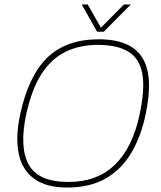

<svg xmlns="http://www.w3.org/2000/svg" viewBox="-20 -830 722 860"><path d="M415 -688 346 -810H373L432 -706L535 -810H566L445 -688ZM281 10Q186 10 132 -30Q78 -70 63.5 -143.5Q49 -217 70 -316Q107 -489 191.5 -571.5Q276 -654 423 -654Q566 -654 617.5 -571.5Q669 -489 632 -316Q611 -217 567 -143.5Q523 -70 452.5 -30Q382 10 281 10ZM287 -15Q415 -15 494.5 -92Q574 -169 605 -316Q630 -431 617.5 -499.5Q605 -568 555 -598.5Q505 -629 417 -629Q338 -629 274.5 -598.5Q211 -568 166.5 -499.5Q122 -431 97 -316Q66 -169 109 -92Q152 -15 287 -15Z"/></svg>

Font: Kanit Thin
Style: Italic
Weight: 250
Italic angle: -12°
Designer: Katatrad Team
Foundry: CadsonDemak
Version: Version 2.000; ttfautohint (v1.8.3)